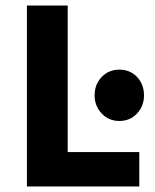

<svg xmlns="http://www.w3.org/2000/svg" viewBox="-20 -672 558 692"><path d="M77 0V-652H224V-124H482V0ZM410 -236Q372 -236 346.5 -263Q321 -290 321 -328Q321 -368 346.5 -394.5Q372 -421 410 -421Q449 -421 474 -394.5Q499 -368 499 -328Q499 -290 474 -263Q449 -236 410 -236Z"/></svg>

Font: Source Sans 3
Style: Bold
Weight: 700
Designer: Paul D. Hunt
Foundry: Adobe
Version: Version 3.052;hotconv 1.1.0;makeotfexe 2.6.0